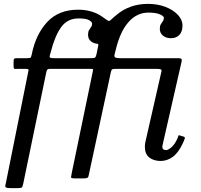

<svg xmlns="http://www.w3.org/2000/svg" viewBox="-20 -820 1036 990"><path d="M921 -689Q921 -657 904.8 -640Q888.5 -623 862 -623Q836 -623 820 -636.5Q804 -650 804 -671Q804 -686 809.2 -694.8Q814.5 -703.5 819.8 -710.8Q825 -718 825 -728Q825 -737 804.5 -746Q784 -755 745 -755Q685 -755 641.8 -705.2Q598.5 -655.5 576 -560Q573 -546.5 570.5 -537.8Q568 -529 573.5 -524.5Q579 -520 599 -520H897Q916 -520 917 -513.2Q918 -506.5 914 -492L818 -71Q817 -67 817 -63Q817 -46 837 -46Q846 -46 863 -59.8Q880 -73.5 894 -104Q898 -112.5 899.2 -118.2Q900.5 -124 906 -122L927 -115.5Q935 -113.5 932.5 -105.2Q930 -97 923 -82Q900 -32.5 871 -11.2Q842 10 808 10Q773 10 750 -7.8Q727 -25.5 727 -63Q727 -73 729 -85L808 -432Q810.5 -444.5 812.5 -451.8Q814.5 -459 809.5 -462Q804.5 -465 785 -465H581Q563 -465 558.5 -462.5Q554 -460 551 -445L441 67Q437.5 85.5 434.8 92.8Q432 100 408 100H369Q346 100 346.2 94Q346.5 88 350 72L458 -449Q459.5 -457 459.8 -461Q460 -465 449 -465H237Q229 -465 225.2 -462.2Q221.5 -459.5 219 -449L100 126Q96.5 142.5 93 146.2Q89.5 150 69 150H36Q16.5 150 11 146.5Q5.5 143 7.8 135.2Q10 127.5 12 115L125 -447Q127.5 -457.5 126.8 -461.2Q126 -465 111 -465H77Q65.5 -465 57.8 -464.5Q50 -464 50 -479V-503Q50 -514.5 53.8 -517.2Q57.5 -520 64 -520H118Q135.5 -520 138.2 -523.5Q141 -527 144 -541Q164.5 -643 223.5 -706.5Q282.5 -770 383 -770Q420.5 -770 451.5 -760.5Q482.5 -751 504 -736Q523 -723 531 -717Q539 -711 543.5 -712.2Q548 -713.5 556 -721.5Q564 -729.5 582 -744Q649 -800 743 -800Q793.5 -800 833.8 -784.2Q874 -768.5 897.5 -743Q921 -717.5 921 -689ZM241 -549Q236 -534 235.8 -527Q235.5 -520 258 -520H444Q464.5 -520 469.5 -522.8Q474.5 -525.5 478 -542L486 -582Q489 -594 483.5 -594Q478 -594 468 -597Q434 -608.5 434 -641Q434 -656 439.2 -664.8Q444.5 -673.5 449.8 -680.8Q455 -688 455 -698Q455 -707 439.5 -716Q424 -725 385 -725Q328 -725 295.5 -680.2Q263 -635.5 241 -549Z"/></svg>

Font: Besley*
Style: Italic
Weight: 400
Italic angle: -13°
Designer: Owen Earl
Foundry: indestructible type*
Version: Version 2.000; ttfautohint (v1.8.3)